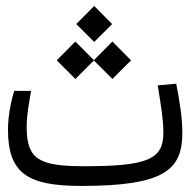

<svg xmlns="http://www.w3.org/2000/svg" viewBox="-20 -611 626 633"><path d="M248.5 2C521.5 2 581.1 -50.8 581.1 -172.4C581.1 -223.6 572.8 -273.4 561 -335L500 -329.6C511.2 -260.3 518.6 -216.8 518.6 -173.3C518.6 -86.4 468.3 -63 258.3 -63C110.4 -63 67.9 -84.5 67.9 -191.9C67.9 -231.9 75.2 -267.6 82.5 -311.5H26.9C18.1 -284.2 6.3 -231.4 6.3 -184.1C6.3 -38.1 72.3 2 248.5 2ZM350.6 -350.6 412.1 -412.1 350.6 -474.1 289.6 -412.6 228.5 -474.1 167 -412.1 228.5 -350.6 289.6 -411.6ZM290.5 -472.7 349.6 -531.7 290.5 -591.3 231.4 -531.7Z"/></svg>

Font: Cascadia Code Light
Style: Regular
Weight: 300
Monospace: yes
Designer: Aaron Bell
Foundry: Saja Typeworks
Version: Version 2404.023